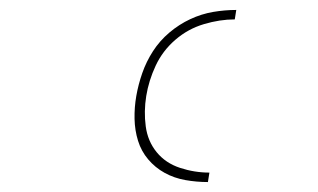

<svg xmlns="http://www.w3.org/2000/svg" viewBox="-20 -800 640 386"><path d="M398 -434Q375 -434 352.5 -438Q330 -442 311 -452.5Q292 -463 278 -479.5Q264 -496 257.5 -517Q251 -538 250.5 -561Q250 -584 254 -607Q258 -630 266 -653Q274 -676 287.5 -697Q301 -718 320.5 -734.5Q340 -751 362.5 -761.5Q385 -772 408.5 -776Q432 -780 455 -780L452 -761Q422 -761 390 -751.5Q358 -742 332.5 -720Q307 -698 293 -668Q279 -638 274 -607Q269 -576 273 -546Q277 -516 295 -494Q313 -472 342 -462.5Q371 -453 401 -453Z"/></svg>

Font: Iosevka Thin Extended Oblique
Style: Regular
Weight: 100
Width: 7
Italic angle: -9°
Monospace: yes
Designer: Belleve Invis
Foundry: Belleve Invis
Version: Version 32.5.0; ttfautohint (v1.8.4)